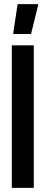

<svg xmlns="http://www.w3.org/2000/svg" viewBox="-20 -907 221 927"><path d="M37 0V-688H143V0ZM44 -743V-748L65 -887H164V-882L130 -743Z"/></svg>

Font: Saira Ultra Condensed
Style: Bold
Weight: 700
Width: 1
Designer: Hector Gatti with collaboration of the Omnibus-Type team
Foundry: Omnibus-Type
Version: Version 1.001; ttfautohint (v1.8)